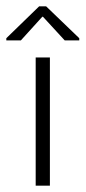

<svg xmlns="http://www.w3.org/2000/svg" viewBox="-50 -588 271 608"><path d="M16 -460 84 -535H86L155 -460H201V-467L96 -568H74L-30 -467V-460ZM63 0H108V-406H63Z"/></svg>

Font: OSH Darker Grotesque
Style: Regular
Weight: 400
Designer: Gabriel Lam
Foundry: TypeRant
Version: Version 1.000;Glyphs 3.1.1 (3148)